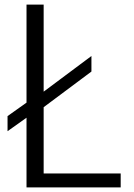

<svg xmlns="http://www.w3.org/2000/svg" viewBox="-20 -790 588 840"><path d="M508 30V-31H171V-321L380 -477V-545L171 -389V-770H96V-341L13 -282V-216L96 -275V30Z"/></svg>

Font: LINE Seed JP App_OTF Regular
Style: Regular
Weight: 400
Designer: LY Corporation & Fontrix & Fontworks
Version: Version 1.002